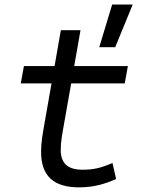

<svg xmlns="http://www.w3.org/2000/svg" viewBox="-20 -805 626 835"><path d="M324.2 9.8C390.1 9.8 439.5 -6.3 484.9 -26.4L469.2 -96.2C418 -74.2 387.2 -66.9 338.4 -66.9C274.4 -66.9 244.1 -95.2 244.1 -152.8C244.1 -191.4 250.5 -219.7 262.2 -287.1L289.6 -442.4H522.5L536.1 -517.6H302.7L330.1 -673.8H244.6L217.3 -517.6H84L70.3 -442.4H204.1L176.8 -287.1C164.6 -217.3 158.7 -186 158.7 -144.5C158.7 -40.5 211.9 9.8 324.2 9.8ZM411.6 -599.6H481L557.1 -785.2H467.8Z"/></svg>

Font: Cascadia Mono SemiLight
Style: Italic
Weight: 350
Italic angle: -10°
Monospace: yes
Designer: Aaron Bell
Foundry: Saja Typeworks
Version: Version 2404.023